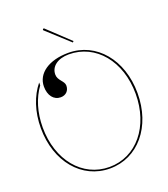

<svg xmlns="http://www.w3.org/2000/svg" viewBox="-169 -1074 1042 1194"><g transform="rotate(-20 352.5 -477.0)"><path d="M409 -820 265 -955.5C262 -958.5 258 -957 256.5 -955.5C255 -954 252.5 -950 255.5 -947L402 -813ZM352.5 -762.5C224.5 -762.5 139 -704 139 -616.5C139 -557.5 169.5 -518.5 215.5 -518.5C249.5 -518.5 272.5 -541.5 272.5 -575.5C272.5 -606.5 231 -622.5 231 -663C231 -716.5 279.5 -752.5 352.5 -752.5C530.5 -752.5 660 -596 660 -380C660 -164 531 -7.5 352.5 -7.5C174 -7.5 45 -164 45 -380C45 -480 72.5 -567 120 -632V-651C65 -583.5 32.5 -489 32.5 -380C32.5 -158 167 2.5 352.5 2.5C538 2.5 672.5 -158 672.5 -380C672.5 -602 537.5 -762.5 352.5 -762.5Z"/></g></svg>

Font: ZnikomitNo24
Style: Regular
Weight: 500
Designer: gluk
Foundry: gluk
Version: Version 0.55